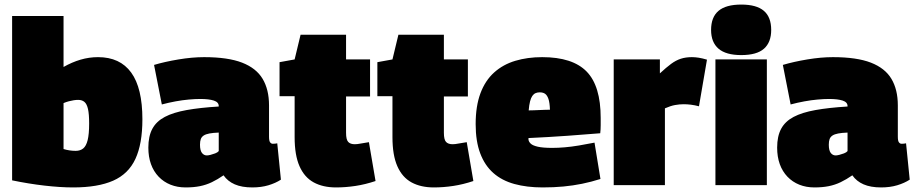

<svg xmlns="http://www.w3.org/2000/svg" viewBox="-20 -810 4002 840"><path d="M33 -21V-740H258V-517Q295 -538 332.5 -549Q370 -560 409 -560Q505 -560 554 -492.5Q603 -425 603 -288Q603 -181 572.5 -115Q542 -49 475 -19.5Q408 10 300 10Q244 10 174.5 2Q105 -6 33 -21ZM258 -158Q271 -154 284.5 -152Q298 -150 311 -150Q331 -150 344 -160.5Q357 -171 363.5 -197Q370 -223 370 -270Q370 -311 365 -333Q360 -355 349.5 -364Q339 -373 322 -373Q313 -373 303 -371.5Q293 -370 281.5 -367Q270 -364 258 -359Z M629 -164Q629 -214 646.5 -246.5Q664 -279 701 -298.5Q738 -318 796.5 -328.5Q855 -339 937 -344V-346Q937 -363 915.5 -370Q894 -377 856 -377Q834 -377 806 -374.5Q778 -372 748 -366.5Q718 -361 688 -353L654 -526Q701 -540 761 -550Q821 -560 873 -560Q977 -560 1039 -536Q1101 -512 1129 -465Q1157 -418 1157 -349V-212Q1157 -193 1162 -187Q1167 -181 1173 -181Q1178 -181 1183.5 -181.5Q1189 -182 1193 -183L1209 -24Q1186 -9 1154.5 0.5Q1123 10 1084 10Q1038 10 1007 -3.5Q976 -17 958 -43Q932 -25 907 -13Q882 -1 854.5 4.5Q827 10 792 10Q756 10 726 -2Q696 -14 674 -37Q652 -60 640.5 -92Q629 -124 629 -164ZM855 -177Q855 -152 863.5 -141Q872 -130 885 -130Q891 -130 901 -132.5Q911 -135 921.5 -139Q932 -143 937 -149V-230Q912 -229 896 -226Q880 -223 871 -217Q862 -211 858.5 -201.5Q855 -192 855 -177Z M1450 10Q1393 10 1352.5 -12Q1312 -34 1290.5 -82.5Q1269 -131 1269 -210V-389H1203V-538L1269 -550L1295 -658H1494V-550H1599V-388H1494V-229Q1494 -199 1503.5 -189Q1513 -179 1532 -179Q1543 -179 1558 -182Q1573 -185 1594 -188L1623 -18Q1578 -3 1535 3.5Q1492 10 1450 10Z M1878 10Q1821 10 1780.5 -12Q1740 -34 1718.5 -82.5Q1697 -131 1697 -210V-389H1631V-538L1697 -550L1723 -658H1922V-550H2027V-388H1922V-229Q1922 -199 1931.5 -189Q1941 -179 1960 -179Q1971 -179 1986 -182Q2001 -185 2022 -188L2051 -18Q2006 -3 1963 3.5Q1920 10 1878 10Z M2354 10Q2285 10 2230.5 -5Q2176 -20 2138.5 -53Q2101 -86 2081 -139Q2061 -192 2061 -267Q2061 -346 2082 -402Q2103 -458 2142 -493Q2181 -528 2234.5 -544Q2288 -560 2352 -560Q2485 -560 2546.5 -497Q2608 -434 2608 -294Q2608 -282 2608 -262.5Q2608 -243 2606 -227Q2578 -225 2541.5 -222Q2505 -219 2463.5 -216Q2422 -213 2378.5 -210.5Q2335 -208 2292 -206Q2292 -205 2292 -203.5Q2292 -202 2292 -200Q2293 -190 2302 -181.5Q2311 -173 2333.5 -168Q2356 -163 2396 -163Q2422 -163 2451 -165.5Q2480 -168 2513 -173.5Q2546 -179 2581 -186L2607 -27Q2566 -14 2526.5 -6Q2487 2 2445 6Q2403 10 2354 10ZM2293 -327Q2303 -327 2314.5 -327.5Q2326 -328 2338.5 -328.5Q2351 -329 2363 -329.5Q2375 -330 2386 -330Q2385 -361 2379.5 -377Q2374 -393 2365 -399.5Q2356 -406 2341 -406Q2331 -406 2323 -402.5Q2315 -399 2309 -390.5Q2303 -382 2299 -366.5Q2295 -351 2293 -327Z M2867 -550V-489Q2895 -515 2916 -530.5Q2937 -546 2958.5 -553Q2980 -560 3007 -560Q3021 -560 3037 -557.5Q3053 -555 3073 -549L3038 -345Q3019 -350 3002.5 -352Q2986 -354 2971 -354Q2953 -354 2933.5 -350.5Q2914 -347 2889 -336V0H2665V-550Z M3223 -569Q3156 -569 3123.5 -597Q3091 -625 3091 -679Q3091 -735 3123.5 -762.5Q3156 -790 3223 -790Q3290 -790 3322 -762.5Q3354 -735 3354 -679Q3354 -625 3322.5 -597Q3291 -569 3223 -569ZM3110 0V-550H3335V0Z M3380 -164Q3380 -214 3397.5 -246.5Q3415 -279 3452 -298.5Q3489 -318 3547.5 -328.5Q3606 -339 3688 -344V-346Q3688 -363 3666.5 -370Q3645 -377 3607 -377Q3585 -377 3557 -374.5Q3529 -372 3499 -366.5Q3469 -361 3439 -353L3405 -526Q3452 -540 3512 -550Q3572 -560 3624 -560Q3728 -560 3790 -536Q3852 -512 3880 -465Q3908 -418 3908 -349V-212Q3908 -193 3913 -187Q3918 -181 3924 -181Q3929 -181 3934.5 -181.5Q3940 -182 3944 -183L3960 -24Q3937 -9 3905.5 0.5Q3874 10 3835 10Q3789 10 3758 -3.5Q3727 -17 3709 -43Q3683 -25 3658 -13Q3633 -1 3605.5 4.5Q3578 10 3543 10Q3507 10 3477 -2Q3447 -14 3425 -37Q3403 -60 3391.5 -92Q3380 -124 3380 -164ZM3606 -177Q3606 -152 3614.5 -141Q3623 -130 3636 -130Q3642 -130 3652 -132.5Q3662 -135 3672.5 -139Q3683 -143 3688 -149V-230Q3663 -229 3647 -226Q3631 -223 3622 -217Q3613 -211 3609.5 -201.5Q3606 -192 3606 -177Z"/></svg>

Font: Georama ExtraCondensed Thin Black
Style: Regular
Weight: 900
Version: Version 1.001